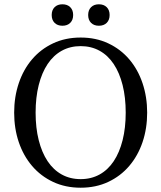

<svg xmlns="http://www.w3.org/2000/svg" viewBox="-20 -855 752 895"><path d="M566 -330Q566 -401 551.5 -458.5Q537 -516 510 -556.5Q483 -597 444 -618.5Q405 -640 356 -640Q307 -640 268 -618.5Q229 -597 202 -556.5Q175 -516 160.5 -458.5Q146 -401 146 -330Q146 -259 160.5 -201.5Q175 -144 202 -103.5Q229 -63 268 -41.5Q307 -20 356 -20Q405 -20 444 -41.5Q483 -63 510 -103.5Q537 -144 551.5 -201.5Q566 -259 566 -330ZM46 -330Q46 -403 67.5 -467Q89 -531 129.5 -578.5Q170 -626 227.5 -653Q285 -680 356 -680Q427 -680 484.5 -653Q542 -626 582.5 -578.5Q623 -531 644.5 -467Q666 -403 666 -330Q666 -256 644.5 -192.5Q623 -129 582.5 -81.5Q542 -34 484.5 -7Q427 20 356 20Q285 20 227.5 -7Q170 -34 129.5 -81.5Q89 -129 67.5 -192.5Q46 -256 46 -330ZM491 -785Q491 -762 477.5 -748.5Q464 -735 441 -735Q418 -735 404.5 -748.5Q391 -762 391 -785Q391 -808 404.5 -821.5Q418 -835 441 -835Q464 -835 477.5 -821.5Q491 -808 491 -785ZM321 -785Q321 -762 307.5 -748.5Q294 -735 271 -735Q248 -735 234.5 -748.5Q221 -762 221 -785Q221 -808 234.5 -821.5Q248 -835 271 -835Q294 -835 307.5 -821.5Q321 -808 321 -785Z"/></svg>

Font: Philosopher
Style: Regular
Weight: 400
Designer: Jovanny Lemonad
Foundry: Jovanny Lemonad
Version: Version 1.000